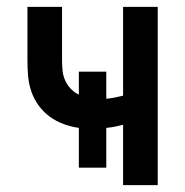

<svg xmlns="http://www.w3.org/2000/svg" viewBox="-20 -540 540 560"><path d="M339 0V-176Q327 -173 314.5 -170.5Q302 -168 290 -167V-51H210V-167Q188 -170 166 -178Q144 -186 125.5 -199.5Q107 -213 93 -232Q79 -251 71.5 -273Q64 -295 62 -318Q60 -341 60 -364V-520H161V-364Q161 -349 162.5 -334Q164 -319 170 -305.5Q176 -292 186.5 -281Q197 -270 210 -264V-331H290V-252Q302 -253 314.5 -255.5Q327 -258 339 -261V-520H440V0Z"/></svg>

Font: Zed Mono Semibold
Style: Regular
Weight: 600
Monospace: yes
Designer: Belleve Invis
Foundry: Belleve Invis
Version: Version 1.0.0; ttfautohint (v1.8.4)